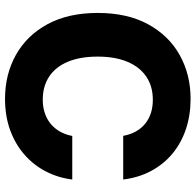

<svg xmlns="http://www.w3.org/2000/svg" viewBox="-27 -751 789 775"><g transform="rotate(90 367.5 -363.5)"><path d="M378.9 10.7Q280.3 10.7 201.7 -33.2Q123 -77.1 77.6 -160.9Q32.2 -244.6 32.2 -363.3Q32.2 -482.9 77.9 -566.7Q123.5 -650.4 202.1 -694.3Q280.8 -738.3 378.9 -738.3Q444.8 -738.3 501 -719.5Q557.1 -700.7 599.9 -665.3Q642.6 -629.9 669.7 -579.6Q696.8 -529.3 704.6 -466.3H528.3Q523.4 -494.1 511.2 -516.4Q499 -538.6 480.2 -554.2Q461.4 -569.8 436.8 -577.9Q412.1 -585.9 382.8 -585.9Q328.1 -585.9 289.1 -559.3Q250 -532.7 229.2 -482.9Q208.5 -433.1 208.5 -363.3Q208.5 -292.5 229.2 -242.9Q250 -193.4 289.1 -167.5Q328.1 -141.6 382.3 -141.6Q411.6 -141.6 436 -149.7Q460.4 -157.7 479.5 -173.3Q498.5 -189 511 -210.9Q523.4 -232.9 528.8 -260.7H704.6Q697.8 -204.6 672.6 -155.3Q647.5 -106 605.2 -68.6Q563 -31.2 506.1 -10.3Q449.2 10.7 378.9 10.7Z"/></g></svg>

Font: Inter 24pt ExtraBold
Style: Regular
Weight: 800
Designer: Rasmus Andersson
Foundry: rsms
Version: Version 4.001;git-66647c0bb